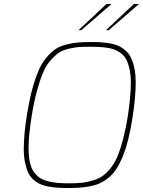

<svg xmlns="http://www.w3.org/2000/svg" viewBox="-20 -950 726 974"><path d="M531.7 -796.9H517.6L659.7 -930.2H685.5ZM392.6 -796.9H378.4L520.5 -930.2H546.4ZM330.6 -20Q369.6 -20 398.9 -23.4Q427.7 -26.9 456.1 -36.1Q484.4 -44.9 505.4 -61Q552.7 -98.1 579.1 -164.1Q608.9 -240.2 628.4 -360.8Q644 -462.4 644 -536.1Q643.1 -595.7 624 -641.1Q609.4 -674.3 572.3 -693.4Q535.6 -712.9 440.4 -712.9Q403.3 -712.9 379.9 -711.4Q356 -709.5 326.2 -702.1Q295.9 -694.8 276.9 -681.2Q257.3 -667.5 234.9 -641.6Q212.4 -616.2 197.3 -578.6Q181.6 -541 167 -486.8Q151.9 -432.1 140.6 -360.8Q125 -261.7 125 -201.7Q125 -115.2 150.9 -79.1Q163.6 -61 179.2 -49.8Q194.8 -38.6 219.2 -31.7Q243.7 -24.9 269.5 -22.5Q294.9 -20 330.6 -20ZM324.7 3.9Q222.2 3.9 178.7 -18.6Q137.7 -40.5 122.1 -76.2Q113.3 -96.2 107.4 -124Q100.6 -153.8 100.6 -194.8Q100.6 -266.6 116.7 -368.2Q138.7 -505.4 175.3 -591.3Q191.9 -630.4 215.3 -657.7Q238.3 -685.1 260.7 -700.2Q282.7 -715.8 314.9 -723.6Q347.2 -731.9 375.5 -734.4Q403.8 -736.8 445.3 -736.8Q544.9 -736.8 588.4 -713.9Q605.5 -704.6 621.1 -689.9Q636.2 -675.3 645.5 -654.8Q668.5 -604 668.5 -532.2Q668.5 -458.5 652.3 -354Q643.1 -293.5 631.3 -246.1Q610.4 -159.7 574.2 -99.1Q544.9 -50.8 494.6 -24.4Q442.9 3.9 324.7 3.9Z"/></svg>

Font: Squarion Thin
Style: Italic
Weight: 100
Designer: Natanael Gama
Version: Version 1.00;September 12, 2019;FontCreator 11.5.0.2425 64-b